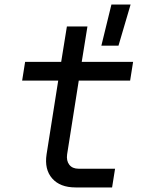

<svg xmlns="http://www.w3.org/2000/svg" viewBox="-20 -821 640 841"><path d="M311 0Q243 0 208.5 -39.5Q174 -79 184 -145L235 -468H77L90 -550H248L273 -705H363L338 -550H563L550 -468H325L274 -145Q270 -117 283.5 -99.5Q297 -82 324 -82H484L471 0ZM424 -621 468 -801H552L499 -621Z"/></svg>

Font: JetBrains Mono NL
Style: Italic
Weight: 400
Italic angle: -9°
Monospace: yes
Designer: Philipp Nurullin, Konstantin Bulenkov
Foundry: JetBrains
Version: Version 2.305; ttfautohint (v1.8.4.7-5d5b)